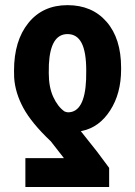

<svg xmlns="http://www.w3.org/2000/svg" viewBox="-20 -558 537 761"><path d="M80.6 183.1V68.8H233.4L181.6 2.4Q104.5 -70.8 72.3 -130.6Q40 -190.4 36.1 -250.5L35.6 -278.3Q35.6 -396.5 92.5 -467Q149.4 -537.6 247.6 -537.6Q345.2 -537.6 402.6 -471.4Q460 -405.3 460 -289.6V-282.7Q460 -187.5 416.7 -120.4Q373.5 -53.2 305.2 -39.1L300.3 -38.1L364.3 42.5L412.6 107.4V183.1ZM321.8 -278.3Q321.8 -352.1 303.5 -387.5Q285.2 -422.9 247.6 -422.9Q179.7 -422.9 173.8 -302.7L173.3 -268.1Q173.3 -212.4 191.2 -173.6Q209 -134.8 235.8 -116.2Q245.1 -112.8 249.5 -112.8Q315.9 -112.8 321.3 -242.7Z"/></svg>

Font: Roboto Condensed
Style: Bold
Weight: 700
Designer: Google
Version: Version 2.134; 2016